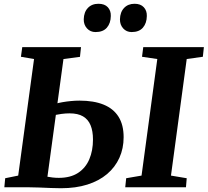

<svg xmlns="http://www.w3.org/2000/svg" viewBox="-20 -993 1101 1018"><path d="M303.5 5Q281 5 249.8 3.8Q218.5 2.5 187.2 1.2Q156 0 134 0H3L7.5 -48L76.5 -62L160.5 -680L91 -692L98 -743H409.5L404 -691.5L316.5 -680L231.5 -56Q243.5 -53.5 259.5 -51.8Q275.5 -50 292 -50Q353.5 -50 393.8 -76.2Q434 -102.5 453.5 -148.5Q473 -194.5 473 -253Q473 -298 460.2 -329Q447.5 -360 420.2 -376Q393 -392 349 -392Q328 -392 305.8 -389Q283.5 -386 267.5 -382.5L275 -443Q290 -447.5 311.2 -451.2Q332.5 -455 356 -457.2Q379.5 -459.5 401 -459.5Q477.5 -459.5 529.5 -438.2Q581.5 -417 608.5 -374Q635.5 -331 635.5 -265.5Q635.5 -206 613 -156.2Q590.5 -106.5 547.8 -70.2Q505 -34 443.5 -14.5Q382 5 303.5 5ZM644 0 649 -48 730.5 -62 814 -680 733 -692 739.5 -743H1061L1055.5 -692L970 -680L886.5 -62L970 -48L966 0ZM486.5 -823Q459 -823 441.2 -842.5Q423.5 -862 424 -891Q425 -929 446 -951Q467 -973 502 -973Q535 -973 551.8 -954.5Q568.5 -936 567.5 -908Q567 -870 546.8 -846.5Q526.5 -823 486.5 -823ZM678 -823Q650.5 -823 633 -842.5Q615.5 -862 616 -891Q617 -929 638 -951Q659 -973 693.5 -973Q725.5 -973 742.5 -954.5Q759.5 -936 758.5 -908Q758 -870 737.8 -846.5Q717.5 -823 678 -823Z"/></svg>

Font: Merriweather 20pt ExtraBold
Style: Italic
Weight: 800
Italic angle: -7.8°
Version: Version 2.101